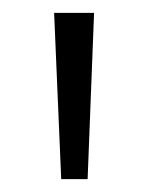

<svg xmlns="http://www.w3.org/2000/svg" viewBox="-20 -734 229 298"><path d="M126 -714H64L75 -456H116Z"/></svg>

Font: Noto Sans Arabic UI Cn Lt
Style: Regular
Weight: 300
Width: 3
Designer: Monotype Design Team, Nadine Chahine and Nizar Qandah
Foundry: Monotype Imaging Inc.
Version: Version 2.010